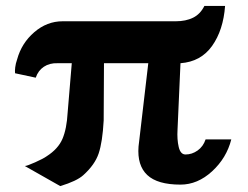

<svg xmlns="http://www.w3.org/2000/svg" viewBox="-20 -618 839 650"><path d="M591 -404 581 -179Q579 -146 585 -120.5Q591 -95 608 -95Q630 -95 649 -108.5Q668 -122 676 -146H763Q747 -83 698 -38Q649 7 591 7Q513 7 478.5 -25.5Q444 -58 449 -122L482 -404H332L331 -210Q327 -137 314 -98.5Q301 -60 262 -25Q240 -5 184 12L64 -56Q71 -56 99 -68.5Q127 -81 138 -89Q177 -114 191.5 -148Q206 -182 209 -237L223 -404H175Q148 -405 128.5 -392Q109 -379 101 -355L31 -370Q30 -377 31.5 -390Q33 -403 38 -417Q53 -472 96 -509Q139 -546 192 -546H575Q609 -546 633.5 -558Q658 -570 672 -598H742Q736 -516 698 -462.5Q660 -409 591 -404Z"/></svg>

Font: Martel Heavy
Style: Regular
Weight: 900
Designer: Dan Reynolds
Foundry: Dan Reynolds
Version: Version 1.001; ttfautohint (v1.1) -l 5 -r 5 -G 72 -x 0 -D la